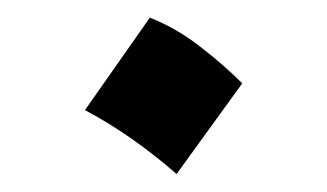

<svg xmlns="http://www.w3.org/2000/svg" viewBox="-20 -423 365 214"><path d="M147 -403.3Q175.8 -392.1 202.1 -371.8Q228.5 -351.6 250 -330.1L176.8 -229Q155.3 -248 129.2 -266.6Q103 -285.2 74.7 -300.3Z"/></svg>

Font: Pinar DS1 Light
Style: Regular
Weight: 300
Designer: Amin Abedi
Version: Version 3.000